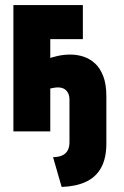

<svg xmlns="http://www.w3.org/2000/svg" viewBox="-20 -520 490 760"><path d="M258 -304Q233 -304 208 -298.5Q183 -293 163.5 -285Q144 -277 133 -271V-155Q143 -160 154 -163.5Q165 -167 175 -169Q185 -171 193.5 -172.5Q202 -174 210 -174Q221 -174 229.5 -170.5Q238 -167 243.5 -160.5Q249 -154 252 -145.5Q255 -137 255 -126V43Q255 64 247 77Q239 90 224.5 96Q210 102 190 102L224 220Q281 218 320.5 199.5Q360 181 380.5 143.5Q401 106 401 47V-139Q401 -187 388.5 -219Q376 -251 355.5 -269.5Q335 -288 310 -296Q285 -304 258 -304ZM33 -500V0H179V-365H308V-500Z"/></svg>

Font: Advent Pro ExtraBold
Style: Regular
Weight: 800
Designer: VivaRado, Andreas Kalpakidis
Foundry: VivaRado, Andreas Kalpakidis
Version: Version 3.000